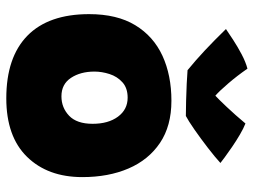

<svg xmlns="http://www.w3.org/2000/svg" viewBox="-120 -696 825 625"><g transform="rotate(90 292.5 -383.5)"><path d="M300 8.5Q166.5 8.5 96.2 -60.2Q26 -129 26 -261Q26 -352 62 -411.2Q98 -470.5 161.5 -499.8Q225 -529 308 -529Q390 -529 445.2 -491.8Q500.5 -454.5 528.5 -389.2Q556.5 -324 556.5 -239Q556.5 -126.5 490.5 -59Q424.5 8.5 300 8.5ZM293.5 -171Q330.5 -171 356.8 -196Q383 -221 383 -272.5Q383 -323.5 359.8 -355Q336.5 -386.5 298 -386.5Q266.5 -386.5 247.8 -369.5Q229 -352.5 221 -327.5Q213 -302.5 213 -278.5Q213 -233 233.5 -202Q254 -171 293.5 -171ZM382 -770Q397.5 -764 418 -752Q438.5 -740 458.2 -726.5Q478 -713 492.5 -702.2Q507 -691.5 510.5 -688.5Q491.5 -671 461 -647.5Q430.5 -624 401.8 -604Q373 -584 357.5 -576Q337 -576 308.2 -576.8Q279.5 -577.5 252.5 -578.8Q225.5 -580 208.5 -581.5Q176 -608 143.8 -638.2Q111.5 -668.5 74.5 -706.5Q87.5 -715.5 109.8 -730Q132 -744.5 157.2 -757.8Q182.5 -771 203.5 -776.5Q227 -742.5 251.8 -713.8Q276.5 -685 291.5 -672Q302 -681.5 328.2 -709.2Q354.5 -737 382 -770Z"/></g></svg>

Font: Grandstander Black
Style: Regular
Weight: 900
Designer: Tyler Finck
Foundry: Etcetera Type Co
Version: Version 1.200; ttfautohint (v1.8.3)